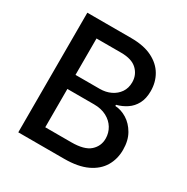

<svg xmlns="http://www.w3.org/2000/svg" viewBox="-165 -869 985 1011"><g transform="rotate(30 327.0 -363.5)"><path d="M79.9 0V-727.3H346.2Q423.7 -727.3 474.4 -701.9Q525.2 -676.5 550.4 -633.3Q575.6 -590.2 575.6 -536.2Q575.6 -490.8 558.9 -459.7Q542.3 -428.6 514.4 -410Q486.5 -391.3 453.1 -382.8V-375.7Q489.3 -373.9 524 -352.5Q558.6 -331 581.3 -291.5Q604 -252.1 604 -195.7Q604 -139.9 577.9 -95.7Q551.8 -51.5 497.5 -25.7Q443.2 0 358.7 0ZM189.6 -94.1H348Q426.8 -94.1 460.9 -124.6Q495 -155.2 495 -201Q495 -235.4 477.6 -264.2Q460.2 -293 428.1 -310Q396 -327.1 351.9 -327.1H189.6ZM189.6 -412.6H336.6Q373.6 -412.6 403.2 -426.8Q432.9 -441.1 450.5 -466.8Q468 -492.5 468 -527.7Q468 -572.8 436.4 -603.3Q404.8 -633.9 339.5 -633.9H189.6Z"/></g></svg>

Font: InterMG Medium
Style: Regular
Weight: 500
Designer: Rasmus Andersson
Foundry: rsms
Version: Version 3.019;December 26, 2023;FontCreator 15.0.0.2955 64-b